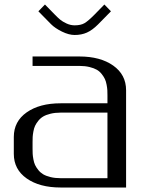

<svg xmlns="http://www.w3.org/2000/svg" viewBox="-20 -835 644 855"><path d="M474.1 -784.7 416.5 -726.1Q391.1 -700.7 366.9 -689.9Q342.8 -679.2 312.5 -679.2Q286.6 -679.2 255.9 -694.3Q225.1 -709.5 207.5 -727.1L150.9 -784.7L180.2 -814.9L224.1 -770Q237.3 -756.3 247.8 -747.6Q258.3 -738.8 276.1 -730.5Q293.9 -722.2 312.5 -722.2Q339.8 -722.2 356.4 -731.9Q373 -741.7 400.9 -770L444.8 -814.9ZM125 -541.5V-583.5H333.5Q426.8 -583.5 484.1 -543Q541.5 -502.4 541.5 -433.1V0H250Q156.2 0 98.9 -40.3Q41.5 -80.6 41.5 -149.9V-225.1Q41.5 -294.4 98.9 -334.7Q156.2 -375 250 -375H458.5V-410.6Q458.5 -423.8 458 -433.3Q457.5 -442.9 454.8 -457.5Q452.1 -472.2 447.3 -482.7Q442.4 -493.2 433.1 -505.1Q423.8 -517.1 411.1 -524.4Q398.4 -531.7 378.4 -536.6Q358.4 -541.5 333.5 -541.5ZM458.5 -41.5V-333.5H250Q225.1 -333.5 205.1 -328.6Q185.1 -323.7 172.4 -316.2Q159.7 -308.6 150.4 -296.9Q141.1 -285.2 136.2 -274.7Q131.3 -264.2 128.7 -249.5Q126 -234.9 125.5 -225.1Q125 -215.3 125 -202.1V-172.9Q125 -159.7 125.5 -149.9Q126 -140.1 128.7 -125.5Q131.3 -110.8 136.2 -100.3Q141.1 -89.8 150.4 -78.1Q159.7 -66.4 172.4 -58.8Q185.1 -51.3 205.1 -46.4Q225.1 -41.5 250 -41.5Z"/></svg>

Font: Gputeks
Style: Regular
Weight: 500
Version: Version 0.9